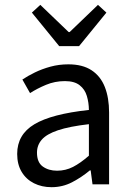

<svg xmlns="http://www.w3.org/2000/svg" viewBox="-20 -766 544 798"><path d="M194.3 12Q153.6 12 121.2 -4.3Q88.8 -20.5 70.1 -51.5Q51.4 -82.4 51.4 -126.2Q51.4 -206.8 122.8 -249.5Q194.2 -292.3 349.5 -309Q349.2 -339.5 341 -367Q332.9 -394.6 311.1 -411.7Q289.4 -428.9 249.9 -428.9Q208.1 -428.9 171.1 -413.4Q134 -397.9 104.9 -379L73 -435.4Q95.3 -450.4 125 -464.9Q154.7 -479.4 189.9 -489Q225.1 -498.6 264.1 -498.6Q323.2 -498.6 360.7 -473.9Q398.2 -449.2 415.8 -404.2Q433.4 -359.2 433.4 -298.3V0H364.5L356.8 -57.9H353.6Q319.1 -29.1 279.5 -8.5Q239.9 12 194.3 12ZM217.2 -56.5Q252.6 -56.5 283.5 -72.3Q314.3 -88.1 349.5 -118.9V-249.9Q267.8 -240.4 220.7 -224.5Q173.6 -208.6 153.7 -185.6Q133.7 -162.7 133.7 -131.5Q133.7 -91.2 157.9 -73.8Q182.1 -56.5 217.2 -56.5ZM226.1 -574.2 112.5 -713.6 147.5 -745.8 265.4 -632.7H269.4L387.2 -745.8L422.2 -713.6L308.6 -574.2Z"/></svg>

Font: Source Sans Variable
Style: Regular
Weight: 200
Designer: Paul D. Hunt
Foundry: Adobe Systems Incorporated
Version: Version 3.006;hotconv 1.0.111;makeotfexe 2.5.65597